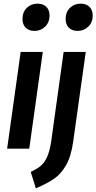

<svg xmlns="http://www.w3.org/2000/svg" viewBox="-20 -813 527 1050"><path d="M214 -529 140 0H19L93 -529ZM103 -709Q103 -747 126.5 -770Q150 -793 185 -793Q216 -793 233.5 -775.5Q251 -758 251 -728Q251 -691 227 -667.5Q203 -644 169 -644Q138 -644 120.5 -661.5Q103 -679 103 -709ZM148 127Q183 111 203.5 93.5Q224 76 238 44.5Q252 13 260 -40L328 -529H449L380 -37Q369 42 341.5 90Q314 138 276.5 164Q239 190 176 217ZM339 -709Q339 -747 362.5 -770Q386 -793 421 -793Q452 -793 469.5 -775.5Q487 -758 487 -728Q487 -691 463 -667.5Q439 -644 405 -644Q374 -644 356.5 -661.5Q339 -679 339 -709Z"/></svg>

Font: Fira Sans Extra Condensed Medium
Style: Italic
Weight: 500
Width: 3
Italic angle: -8°
Designer: Carrois Corporate & Edenspiekermann AG
Foundry: Carrois Corporate GbR & Edenspiekermann AG
Version: Version 4.203